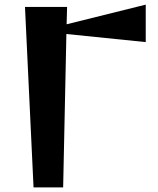

<svg xmlns="http://www.w3.org/2000/svg" viewBox="-20 -810 685 830"><path d="M88 -780H270L268 -705L610 -790V-628L267 -663L253 0H125Z"/></svg>

Font: Tiejili SC
Style: Regular
Weight: 400
Designer: Buernia
Foundry: Ershou Xiaoxi Press
Version: Version 1.100